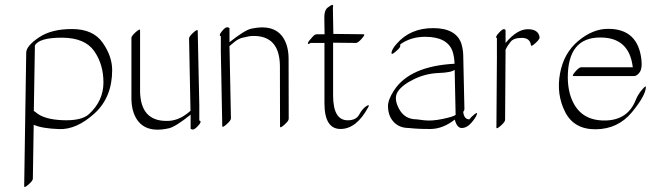

<svg xmlns="http://www.w3.org/2000/svg" viewBox="-20 -494 2641 779"><path d="M117.2 -43Q119.6 -43.5 125.5 -38.1Q158.2 -9.3 234.4 -6.3Q310.5 -3.4 340.8 -30.8Q399.4 -84.5 399.7 -158.7Q399.9 -232.9 362.1 -286.9Q324.2 -340.8 231.7 -341.1Q139.2 -341.3 121.6 -309.6ZM116.7 12.2 113.3 231Q113.3 239.3 95.7 254.6Q78.1 270 78.1 261.7L86.4 -280.8Q86.9 -307.6 137.7 -342Q188.5 -376.5 273.2 -376.2Q357.9 -376 396.5 -320.8Q435.1 -265.6 435.1 -209.5Q435.1 -98.6 362.8 -33.2Q290.5 32.2 220.2 29.8Q149.9 27.3 116.7 12.2Z M788.6 -67.4V-4.9Q800.8 -2.4 784.7 15.4Q768.6 33.2 761 31.5Q753.4 29.8 753.4 28.3V-28.8Q691.9 20.5 665.5 26.4Q554.2 51.8 522.5 -35.6Q513.7 -60.5 513.2 -92.3V-339.8Q513.2 -348.1 530.8 -363.8Q548.3 -379.4 548.3 -371.1V-123.5Q550.3 -3.9 654.3 -3.4Q701.7 -2 744.1 -37.1Q749 -41 752.9 -44.4Q750 -191.4 747.1 -337.9Q747.1 -346.2 764.4 -361.8Q781.7 -377.4 782.2 -369.1Z M876 -284.2V-347.2Q865.7 -349.6 880.4 -367.4Q895 -385.3 903.1 -383.3Q911.1 -381.3 911.1 -379.9V-322.8Q972.7 -371.6 998.5 -377.4Q1110.4 -401.9 1141.6 -315.4Q1150.4 -290.5 1150.9 -258.8L1151.4 -11.7Q1151.4 -3.4 1133.8 12.2Q1116.2 27.8 1116.2 19.5L1115.7 -227.5Q1113.8 -348.1 1009.8 -348.1Q995.1 -348.1 989 -346.4Q982.9 -344.7 965.6 -341.3Q948.2 -337.9 930.2 -323Q912.1 -308.1 911.1 -307.1L917 -13.7Q917 -5.4 899.4 10.3Q881.8 25.9 881.8 17.6Z M1296.9 -355Q1296.4 -393.1 1295.9 -422.9Q1295.4 -452.6 1309.8 -463.4Q1324.2 -474.1 1326.9 -474.1Q1329.6 -474.1 1330.3 -473.6Q1331.1 -473.1 1331.3 -471.9Q1331.5 -470.7 1331.5 -469.5Q1331.5 -468.3 1331.1 -466.1Q1330.6 -463.9 1330.6 -462.4L1332.5 -356.4L1455.1 -355Q1463.4 -355 1447.8 -337.2Q1432.1 -319.3 1423.8 -319.8Q1377.9 -320.3 1331.5 -320.8V-105Q1332 -5.9 1391.1 -5.9Q1424.8 -5.9 1437.5 -29.3Q1450.2 -52.7 1465.8 -63Q1481.4 -73.2 1474.1 -59.1Q1426.3 29.3 1361.6 29.3Q1296.9 29.3 1296.4 -73.7V-319.8H1240.7Q1228 -312.5 1229 -316.9L1229.5 -318.4Q1229.5 -323.2 1235.1 -329.6Q1240.7 -335.9 1249 -345.5Q1257.3 -355 1265.6 -355Z M1853.5 25.4Q1834 25.4 1825.2 -8.8Q1776.9 28.8 1727.8 29.3Q1678.7 29.8 1639.2 25.4Q1587.9 25.4 1564.5 -17.1Q1554.2 -37.6 1554.2 -63.7Q1554.2 -89.8 1579.1 -127.9Q1643.1 -225.6 1824.2 -235.4Q1823.7 -260.7 1816.4 -285.2Q1795.4 -344.7 1704.6 -344.7Q1647.5 -344.7 1604.5 -314.5Q1603.5 -312 1603.8 -306.4Q1604 -300.8 1586.2 -285.4Q1568.4 -270 1568.4 -278.3Q1568.4 -293 1589.4 -316.4Q1644.5 -379.9 1737.1 -379.9Q1829.6 -379.9 1851.6 -317.9Q1858.9 -293 1859.4 -271.5L1864.3 -50.8Q1864.3 -46.4 1859.4 -40Q1862.8 -9.8 1884.3 -9.8Q1891.6 -19.5 1905 -30.3Q1918.5 -41 1914.6 -29.3Q1909.7 -15.6 1892.1 4.6Q1874.5 24.9 1853.5 25.4ZM1824.7 -210.9Q1812 -199.7 1759.5 -197.8Q1707 -195.8 1659.4 -172.6Q1611.8 -149.4 1594 -122.3Q1576.2 -95.2 1598.9 -52.5Q1621.6 -9.8 1670.4 -9.8Q1670.4 -9.8 1701.7 -5.9Q1733.4 -2.4 1776.4 -11.5Q1819.3 -20.5 1828.6 -27.8Z M2031.2 -319.8Q2078.1 -375.5 2121.3 -375.5Q2164.6 -375.5 2169.4 -342.8Q2170.4 -335.4 2152.8 -319.3Q2135.3 -303.2 2134.3 -310.5Q2130.4 -340.3 2097.2 -340.3Q2064 -340.3 2051.5 -324.2Q2039.1 -308.1 2035.2 -300.3Q2030.3 -291 2030.8 -290Q2031.2 -289.1 2031.2 -288.6L2029.3 -7.8Q2029.3 0.5 2011.7 16.1Q1994.1 31.7 1994.1 23.4L1996.1 -257.3Q1996.1 -258.3 1996.3 -260.3Q1996.6 -262.2 1996.1 -263.2V-339.4Q1987.3 -342.8 2003.7 -360.4Q2020 -377.9 2025.6 -375.7Q2031.2 -373.5 2031.2 -372.1Z M2305.7 -78.1Q2342.8 -3.9 2435.1 -5.1Q2527.3 -6.3 2559.6 -88.9Q2568.4 -110.8 2584.7 -129.9Q2601.1 -148.9 2600.6 -141.1Q2599.6 -106 2543.5 -38.3Q2487.3 29.3 2398.2 30.5Q2309.1 31.7 2272.9 -39.8Q2236.8 -111.3 2252 -195.1Q2267.1 -278.8 2326.4 -328.1Q2385.7 -377.4 2447.8 -377Q2568.8 -377 2582.5 -251Q2586.4 -216.3 2575.4 -200.9Q2564.5 -185.5 2552.7 -185.5H2307.1Q2298.8 -185.5 2314.2 -203.4Q2329.6 -221.2 2337.9 -221.2H2547.4Q2533.2 -341.8 2416.5 -341.8Q2283.7 -342.8 2283.7 -179.7Q2284.2 -120.1 2305.7 -78.1Z"/></svg>

Font: ML-NILA06
Style: Regular
Weight: 400
Designer: CLT@C-DIT
Version: Version ML-NILA06 1.0